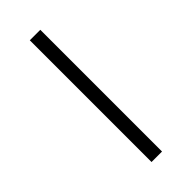

<svg xmlns="http://www.w3.org/2000/svg" viewBox="-308 -819 1113 1113"><g transform="rotate(-45 248.0 -263.0)"><path d="M205 -762V236H291V-762Z"/></g></svg>

Font: Noto Sans Bengali SemiCondensed Medium
Style: Regular
Weight: 500
Width: 4
Designer: Joana Ranito - Universal Thirst; Jelle Bosma - Monotype Design Team
Foundry: Universal Thirst ehf.
Version: Version 3.000